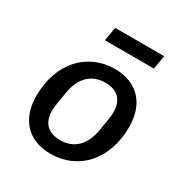

<svg xmlns="http://www.w3.org/2000/svg" viewBox="-168 -839 935 980"><g transform="rotate(30 300.0 -349.0)"><path d="M216 -629H505L519 -710H230ZM265 12C426 12 545 -112 545 -308C545 -440 470 -528 335 -528C174 -528 55 -404 55 -208C55 -76 130 12 265 12ZM272 -73C204 -73 162 -109 162 -185C162 -197 164 -213 167 -232L178 -298C193 -389 244 -443 328 -443C396 -443 438 -407 438 -331C438 -319 436 -303 433 -284L422 -218C407 -127 356 -73 272 -73Z"/></g></svg>

Font: IBM Mono Medium
Style: Italic
Weight: 500
Italic angle: -9°
Monospace: yes
Designer: Mike Abbink, Paul van der Laan, Pieter van Rosmalen
Foundry: Bold Monday
Version: Version 2.3